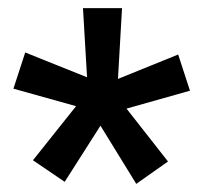

<svg xmlns="http://www.w3.org/2000/svg" viewBox="-20 -731 493 472"><path d="M13 -513 167 -470 61 -337 139 -284 227 -422 315 -279 393 -334 291 -464 447 -508 418 -597 270 -537 280 -711H184L194 -541L42 -602Z"/></svg>

Font: Aerodynamic
Style: Regular
Weight: 500
Designer: Google
Version: Version 2.000980; 2014